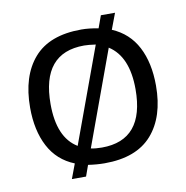

<svg xmlns="http://www.w3.org/2000/svg" viewBox="-70 -602 698 721"><g transform="rotate(-10 279.0 -241.5)"><path d="M168 -4Q103 -30 71 -91Q39 -152 39 -239Q39 -359 98 -427Q157 -495 279 -495Q309 -495 344 -488L361 -535H415L392 -474Q456 -447 487.5 -386.5Q519 -326 519 -239Q519 -120 459.5 -52.5Q400 15 279 15Q249 15 216 10L201 52H147ZM323 -430Q295 -434 279 -434Q117 -434 117 -239Q117 -111 190 -67ZM441 -239Q441 -364 369 -410L237 -49Q254 -45 279 -45Q441 -45 441 -239Z"/></g></svg>

Font: Pridi Light
Style: Regular
Weight: 300
Designer: Katatrad Team
Foundry: CadsonDemak
Version: Version 1.003